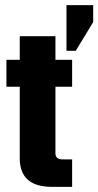

<svg xmlns="http://www.w3.org/2000/svg" viewBox="-20 -728 383 748"><path d="M239 -708H343V-642L275 -530H239ZM196 -587V-495H261V-390H196V-131Q196 -107 223 -107H261V0H183Q57 0 57 -111V-390H5V-495H57V-587Z"/></svg>

Font: Teko Semibold
Style: Regular
Weight: 600
Designer: Manushi Parikh, Jonny Pinhorn
Foundry: Indian Type Foundry
Version: Version 1.105;PS 1.0;hotconv 1.0.78;makeotf.lib2.5.61930; tt